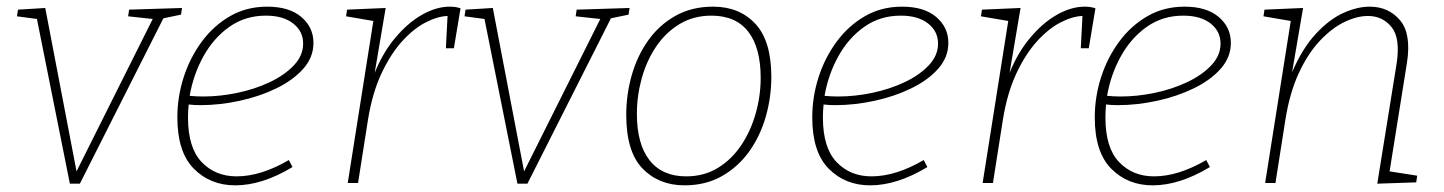

<svg xmlns="http://www.w3.org/2000/svg" viewBox="-20 -550 4341 577"><path d="M190 2 91 -493 31 -501 34 -521 116 -526 210 -35 439 -493 365 -501 368 -521 527 -526 524 -506 471 -495 220 2Z M687 7Q612 7 562.5 -43Q513 -93 513 -197Q513 -259 532 -318Q551 -377 586.5 -425Q622 -473 671.5 -501.5Q721 -530 783 -530Q849 -530 885.5 -499Q922 -468 922 -421Q922 -378 891.5 -343.5Q861 -309 810.5 -284.5Q760 -260 700 -247Q640 -234 582 -234Q572 -234 563.5 -234.5Q555 -235 547 -236Q545 -216 545 -197Q545 -106 586 -63Q627 -20 691 -20Q764 -20 848 -69L859 -48Q768 7 687 7ZM779 -503Q717 -503 669.5 -469.5Q622 -436 591.5 -381Q561 -326 550 -262Q570 -260 591 -260Q641 -260 693.5 -271Q746 -282 790.5 -303Q835 -324 863 -353.5Q891 -383 891 -419Q891 -456 861 -479.5Q831 -503 779 -503Z M1025 0 1102 -487 1020 -501 1023 -521 1139 -526 1106 -331Q1130 -391 1167.5 -436Q1205 -481 1248 -505.5Q1291 -530 1332 -530Q1350 -530 1364 -525L1344 -405H1320L1325 -502Q1295 -501 1259 -482.5Q1223 -464 1188.5 -426Q1154 -388 1126.5 -329.5Q1099 -271 1086 -191L1056 0Z M1535 2 1436 -493 1376 -501 1379 -521 1461 -526 1555 -35 1784 -493 1710 -501 1713 -521 1872 -526 1869 -506 1816 -495 1565 2Z M2123 -530Q2202 -530 2250 -478.5Q2298 -427 2298 -319Q2298 -258 2281.5 -200Q2265 -142 2232 -95.5Q2199 -49 2150 -21Q2101 7 2037 7Q1960 7 1911 -43.5Q1862 -94 1862 -205Q1862 -266 1878.5 -324Q1895 -382 1928 -428.5Q1961 -475 2010 -502.5Q2059 -530 2123 -530ZM2118 -503Q2064 -503 2022 -477.5Q1980 -452 1951.5 -409.5Q1923 -367 1908.5 -314.5Q1894 -262 1894 -208Q1894 -117 1932 -68.5Q1970 -20 2042 -20Q2096 -20 2137.5 -45.5Q2179 -71 2207.5 -113.5Q2236 -156 2251 -209Q2266 -262 2266 -316Q2266 -407 2228.5 -455Q2191 -503 2118 -503Z M2595 7Q2520 7 2470.5 -43Q2421 -93 2421 -197Q2421 -259 2440 -318Q2459 -377 2494.5 -425Q2530 -473 2579.5 -501.5Q2629 -530 2691 -530Q2757 -530 2793.5 -499Q2830 -468 2830 -421Q2830 -378 2799.5 -343.5Q2769 -309 2718.5 -284.5Q2668 -260 2608 -247Q2548 -234 2490 -234Q2480 -234 2471.5 -234.5Q2463 -235 2455 -236Q2453 -216 2453 -197Q2453 -106 2494 -63Q2535 -20 2599 -20Q2672 -20 2756 -69L2767 -48Q2676 7 2595 7ZM2687 -503Q2625 -503 2577.5 -469.5Q2530 -436 2499.5 -381Q2469 -326 2458 -262Q2478 -260 2499 -260Q2549 -260 2601.5 -271Q2654 -282 2698.5 -303Q2743 -324 2771 -353.5Q2799 -383 2799 -419Q2799 -456 2769 -479.5Q2739 -503 2687 -503Z M2933 0 3010 -487 2928 -501 2931 -521 3047 -526 3014 -331Q3038 -391 3075.5 -436Q3113 -481 3156 -505.5Q3199 -530 3240 -530Q3258 -530 3272 -525L3252 -405H3228L3233 -502Q3203 -501 3167 -482.5Q3131 -464 3096.5 -426Q3062 -388 3034.5 -329.5Q3007 -271 2994 -191L2964 0Z M3444 7Q3369 7 3319.5 -43Q3270 -93 3270 -197Q3270 -259 3289 -318Q3308 -377 3343.5 -425Q3379 -473 3428.5 -501.5Q3478 -530 3540 -530Q3606 -530 3642.5 -499Q3679 -468 3679 -421Q3679 -378 3648.5 -343.5Q3618 -309 3567.5 -284.5Q3517 -260 3457 -247Q3397 -234 3339 -234Q3329 -234 3320.5 -234.5Q3312 -235 3304 -236Q3302 -216 3302 -197Q3302 -106 3343 -63Q3384 -20 3448 -20Q3521 -20 3605 -69L3616 -48Q3525 7 3444 7ZM3536 -503Q3474 -503 3426.5 -469.5Q3379 -436 3348.5 -381Q3318 -326 3307 -262Q3327 -260 3348 -260Q3398 -260 3450.5 -271Q3503 -282 3547.5 -303Q3592 -324 3620 -353.5Q3648 -383 3648 -419Q3648 -456 3618 -479.5Q3588 -503 3536 -503Z M4119 2 4177 -358Q4189 -435 4162 -468.5Q4135 -502 4091 -502Q4058 -502 4020.5 -484Q3983 -466 3947 -428Q3911 -390 3883.5 -331Q3856 -272 3843 -191L3813 0H3782L3859 -487L3777 -501L3780 -521L3896 -526L3863 -333Q3894 -405 3934.5 -448.5Q3975 -492 4017 -511Q4059 -530 4096 -530Q4153 -530 4187.5 -489Q4222 -448 4208 -360L4156 -35L4239 -22L4236 -2Z"/></svg>

Font: Bitter ExtraLight
Style: Italic
Weight: 200
Italic angle: -9°
Designer: Sol Matas, and Bitter project Authors
Foundry: Sol Matas
Version: Version 2.001